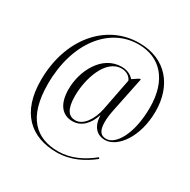

<svg xmlns="http://www.w3.org/2000/svg" viewBox="-186 -889 1195 1207"><g transform="rotate(30 411.0 -286.0)"><path d="M379 142C480 142 564 98 632 44L626 35C556 91 476 132 383 132C224 132 117 39 117 -204C117 -504 278 -704 487 -704C647 -704 747 -592 747 -395C747 -203 675 -87 606 -87C564 -87 546 -115 546 -176C546 -204 550 -235 559 -277L609 -520H599L555 -491C538 -511 510 -529 466 -529C324 -529 246 -373 246 -241C246 -128 296 -77 366 -77C433 -77 477 -127 500 -196H502C504 -114 548 -77 602 -77C693 -77 790 -205 790 -392C790 -577 683 -714 487 -714C247 -714 67 -502 67 -202C67 30 189 142 379 142ZM380 -91C332 -91 302 -126 302 -224C302 -348 356 -519 471 -519C508 -519 535 -499 545 -474L500 -243C484 -162 438 -91 380 -91Z"/></g></svg>

Font: Noto Serif Display SemiCondensed Light
Style: Italic
Weight: 300
Width: 4
Italic angle: -12°
Designer: Monotype Design Team
Foundry: Monotype Imaging Inc.
Version: Version 2.009